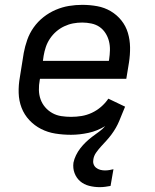

<svg xmlns="http://www.w3.org/2000/svg" viewBox="-20 -548 640 792"><path d="M391 224Q369 224 347.5 218.5Q326 213 310.5 199.5Q295 186 287.5 166Q280 146 283 123Q286 108 293.5 92.5Q301 77 311.5 63.5Q322 50 334.5 38Q347 26 361 15.5Q375 5 389 -5Q403 -15 414 -28Q382 -8 345 0Q308 8 273 8Q240 8 208.5 3Q177 -2 149.5 -16Q122 -30 101 -52.5Q80 -75 69 -103.5Q58 -132 57 -164.5Q56 -197 62 -230L78 -330Q83 -357 92.5 -384Q102 -411 119 -435Q136 -459 159.5 -477.5Q183 -496 210 -507.5Q237 -519 264.5 -523.5Q292 -528 319 -528Q351 -528 381 -522.5Q411 -517 436.5 -502Q462 -487 480.5 -464Q499 -441 507.5 -412.5Q516 -384 516.5 -353Q517 -322 512 -290L501 -223H145L144 -218Q140 -197 140.5 -176.5Q141 -156 147.5 -138Q154 -120 166.5 -105.5Q179 -91 196 -81.5Q213 -72 233 -69Q253 -66 273 -66Q295 -66 316.5 -69.5Q338 -73 358.5 -82.5Q379 -92 396.5 -107Q414 -122 427 -141L496 -108Q490 -94 484 -79Q478 -64 472 -49.5Q466 -35 458 -21Q450 -7 440 6.5Q430 20 419 32Q408 44 397 56Q386 68 376.5 81.5Q367 95 365 110Q363 120 366 129Q369 138 376.5 144Q384 150 393.5 152.5Q403 155 413 155Q422 155 431 153.5Q440 152 448 150L436 219Q425 221 414 222.5Q403 224 391 224ZM157 -297H429L430 -302Q433 -322 433.5 -341Q434 -360 429.5 -378Q425 -396 415 -411.5Q405 -427 390.5 -437Q376 -447 357 -451Q338 -455 319 -455Q300 -455 281.5 -451.5Q263 -448 245 -439.5Q227 -431 212 -418Q197 -405 186 -388.5Q175 -372 169 -354Q163 -336 160 -318Z"/></svg>

Font: Iosevka Aile
Style: Italic
Weight: 400
Italic angle: -9°
Designer: Belleve Invis
Foundry: Belleve Invis
Version: Version 28.0.1; ttfautohint (v1.8.4)